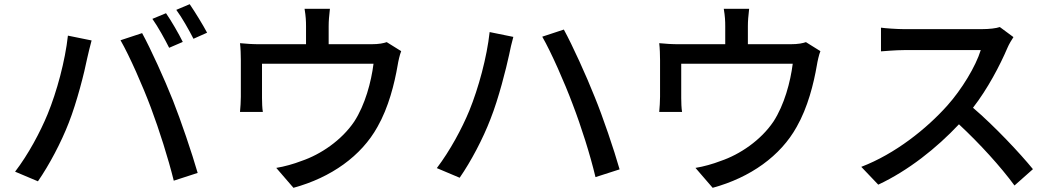

<svg xmlns="http://www.w3.org/2000/svg" viewBox="-20 -850 5040 916"><path d="M772 -787 707 -760C734 -722 767 -662 787 -622L852 -650C833 -689 797 -751 772 -787ZM885 -830 821 -803C849 -765 881 -708 903 -665L968 -694C949 -730 911 -792 885 -830ZM207 -305C172 -220 115 -113 52 -31L161 15C215 -63 272 -171 308 -264C347 -363 383 -506 396 -572C401 -594 410 -632 417 -657L304 -680C291 -560 251 -412 207 -305ZM700 -336C740 -229 782 -97 809 12L923 -25C896 -119 843 -275 805 -371C765 -472 699 -617 658 -692L555 -658C598 -583 661 -440 700 -336Z M1554 -808H1433C1439 -772 1440 -750 1440 -725V-639H1222C1185 -639 1156 -641 1125 -644C1128 -621 1129 -585 1129 -563V-388C1129 -366 1127 -337 1125 -316H1234C1231 -333 1230 -362 1230 -382V-546H1762C1751 -459 1722 -350 1670 -270C1610 -181 1510 -113 1418 -82C1382 -68 1336 -55 1298 -49L1380 46C1560 -3 1704 -106 1781 -245C1834 -338 1862 -451 1877 -538C1880 -557 1887 -589 1894 -606L1825 -649C1810 -644 1790 -639 1750 -639H1548V-725C1548 -750 1550 -772 1554 -808Z M2219 -322C2184 -237 2127 -131 2064 -48L2173 -2C2227 -80 2284 -188 2320 -282C2359 -380 2395 -524 2409 -589C2413 -611 2422 -649 2429 -674L2316 -697C2303 -577 2263 -430 2219 -322ZM2712 -353C2753 -246 2795 -114 2821 -5L2936 -42C2909 -137 2856 -293 2817 -388C2777 -489 2711 -634 2670 -709L2567 -675C2610 -600 2673 -457 2712 -353Z M3554 -808H3433C3439 -772 3440 -750 3440 -725V-639H3222C3185 -639 3156 -641 3125 -644C3128 -621 3129 -585 3129 -563V-388C3129 -366 3127 -337 3125 -316H3234C3231 -333 3230 -362 3230 -382V-546H3762C3751 -459 3722 -350 3670 -270C3610 -181 3510 -113 3418 -82C3382 -68 3336 -55 3298 -49L3380 46C3560 -3 3704 -106 3781 -245C3834 -338 3862 -451 3877 -538C3880 -557 3887 -589 3894 -606L3825 -649C3810 -644 3790 -639 3750 -639H3548V-725C3548 -750 3550 -772 3554 -808Z M4815 -673 4750 -721C4733 -715 4700 -711 4663 -711H4292C4261 -711 4203 -715 4183 -718V-605C4199 -606 4253 -611 4292 -611H4659C4635 -533 4568 -423 4500 -347C4401 -236 4251 -116 4089 -54L4170 31C4313 -36 4448 -143 4555 -257C4654 -165 4754 -55 4820 35L4908 -43C4846 -119 4725 -248 4622 -336C4692 -426 4751 -539 4786 -621C4793 -638 4808 -663 4815 -673Z"/></svg>

Font: Noto Sans HK Medium
Style: Regular
Weight: 500
Designer: Ryoko NISHIZUKA 西塚涼子 (kana, bopomofo & ideographs); Paul D. Hunt (Latin, Greek & Cyrillic); Sandoll Communications 산돌커뮤니
Foundry: Adobe
Version: Version 2.002;hotconv 1.0.116;makeotfexe 2.5.65601